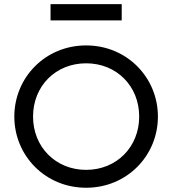

<svg xmlns="http://www.w3.org/2000/svg" viewBox="-20 -887 827 922"><path d="M222.7 -867.2V-789.1H564.5V-867.2ZM393.6 -668.9C197.3 -668.9 48.8 -514.6 48.8 -327.1C48.8 -139.6 197.3 14.6 393.6 14.6C589.8 14.6 738.3 -139.6 738.3 -327.1C738.3 -514.6 589.8 -668.9 393.6 -668.9ZM393.6 -583C540 -583 648.4 -473.6 648.4 -327.1C648.4 -181.6 540 -71.3 393.6 -71.3C247.1 -71.3 138.7 -181.6 138.7 -327.1C138.7 -473.6 247.1 -583 393.6 -583Z"/></svg>

Font: Sen-gleads
Style: Regular
Weight: 400
Designer: Kosal Sen, Philatype
Foundry: Philatype
Version: Version 1.004; ttfautohint (v1.8.3)